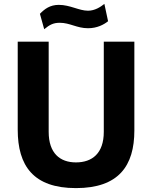

<svg xmlns="http://www.w3.org/2000/svg" viewBox="-20 -956 774 986"><path d="M670 -742H513V-279C513 -168 453 -122 370 -122C288 -122 230 -169 230 -279V-742H71V-290C71 -105 151 10 370 10C589 10 670 -104 670 -286ZM516 -936C496 -920 467 -901 432 -901C386 -901 340 -931 282 -931C237 -931 209 -910 185 -885L207 -806C235 -829 254 -839 287 -839C339 -839 375 -811 432 -811C479 -811 514 -830 535 -847Z"/></svg>

Font: Cheyenne Sans
Style: Bold
Weight: 700
Designer: The Public Sans project authors (U.S. Web Design System), Libre Franklin designed by Pablo Impallari and Rodrigo Fuenzal
Foundry: The Cheyenne Sans Project Authors
Version: Version 2.007